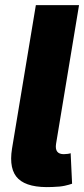

<svg xmlns="http://www.w3.org/2000/svg" viewBox="-20 -748 337 771"><path d="M124 -727.5H297.4L205.1 -170.4Q198.7 -128.9 236.3 -128.9Q254.9 -129.4 263.7 -132.8L269.5 -10.3Q257.3 -5.9 239.5 -2Q221.7 2 189.9 2.9Q93.3 7.3 54 -29.5Q14.6 -66.4 28.3 -151.4Z"/></svg>

Font: Inter Display Extra Bold
Style: Italic
Weight: 800
Italic angle: -9.39999°
Designer: Rasmus Andersson
Foundry: rsms
Version: Version 4.000;git-4fc901f